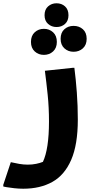

<svg xmlns="http://www.w3.org/2000/svg" viewBox="-64 -892 566 1172"><path d="M2 98Q28 104 54 108.5Q80 113 106 113Q133 113 157 108Q181 103 198 96Q235 17 235 -150Q235 -236 227 -313.5Q219 -391 210 -460L379 -478H390Q399 -409 405 -327.5Q411 -246 411 -162Q411 -9 370.5 84Q330 177 255.5 218.5Q181 260 78 260Q52 260 24 257Q-4 254 -24 250.5Q-44 247 -44 246V236ZM281 -727Q251 -727 229.5 -746Q208 -765 208 -799Q208 -834 229.5 -853Q251 -872 281 -872Q312 -872 333 -853Q354 -834 354 -799Q354 -765 333 -746Q312 -727 281 -727ZM385 -576Q352 -576 329 -597Q306 -618 306 -655Q306 -693 329 -713.5Q352 -734 385 -734Q419 -734 442 -713.5Q465 -693 465 -655Q465 -618 442 -597Q419 -576 385 -576ZM204 -557Q171 -557 148 -578Q125 -599 125 -636Q125 -674 148 -695Q171 -716 204 -716Q237 -716 260 -695Q283 -674 283 -636Q283 -599 260 -578Q237 -557 204 -557Z"/></svg>

Font: Kufam
Style: Bold
Weight: 700
Designer: Wael Morcos, Artur Schmal
Foundry: Original Type
Version: Version 1.300; ttfautohint (v1.8.3)